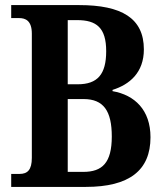

<svg xmlns="http://www.w3.org/2000/svg" viewBox="-20 -734 647 754"><path d="M24 0H317C488 0 571 -65 571 -195C571 -302 509 -361 422 -376V-381C489 -402 545 -449 545 -540C545 -663 457 -714 291 -714H24V-663H55C80 -663 105 -653 105 -602V-114C105 -67 88 -51 57 -51H24ZM285 -403H246V-655H283C359 -655 397 -625 397 -533C397 -442 363 -403 285 -403ZM307 -59H246V-345H308C387 -345 419 -298 419 -198C419 -95 382 -59 307 -59Z"/></svg>

Font: Noto Serif Devanagari Condensed
Style: Bold
Weight: 700
Width: 3
Designer: Universal Thirst, Indian Type Foundry and the Monotype Design Team
Foundry: Monotype Imaging Inc.
Version: Version 2.004